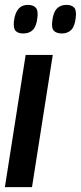

<svg xmlns="http://www.w3.org/2000/svg" viewBox="-20 -766 331 786"><path d="M111 0H0L85 -541H196ZM233 -629Q212 -629 201 -639.5Q190 -650 194 -680Q198 -715 212.5 -730.5Q227 -746 252 -746Q273 -746 283.5 -735Q294 -724 290 -693Q286 -658 271.5 -643.5Q257 -629 233 -629ZM75 -629Q54 -629 44 -639.5Q34 -650 37 -679Q45 -746 94 -746Q115 -746 126 -735Q137 -724 133 -693Q129 -658 114.5 -643.5Q100 -629 75 -629Z"/></svg>

Font: Georama SemiCondensed SemiBold
Style: Italic
Weight: 600
Width: 4
Italic angle: -9°
Designer: Jean-Baptiste Levee
Foundry: Production Type
Version: Version 1.000